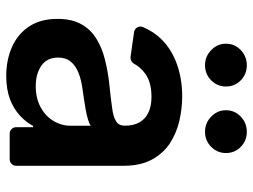

<svg xmlns="http://www.w3.org/2000/svg" viewBox="-118 -682 811 615"><g transform="rotate(90 287.5 -374.5)"><path d="M129.6 -7.8Q88.1 -26.6 64.3 -62.9Q40.5 -99.4 40.5 -153.1Q40.5 -199.2 57.5 -229.4Q74.6 -259.9 104 -277.7Q133.9 -296.2 170.5 -305Q207.7 -314.6 247.5 -318.9Q291.2 -323.2 325.3 -328.1Q354.8 -331.7 368.6 -340.9Q382.5 -349.4 382.5 -367.9V-370Q382.5 -410.2 358.7 -432.2Q334.5 -454.2 290.1 -454.2Q242.5 -454.2 215.2 -433.6Q195 -418.7 183.9 -398.1Q180.8 -392.4 174.9 -389.4Q169 -386.4 162.6 -387.1L83.1 -398.4Q75.3 -399.5 70.1 -405.5Q65 -411.6 65 -419Q65 -422.6 66.8 -427.2Q81.7 -461.6 105.1 -485.4Q138.5 -519.2 185 -535.5Q231.9 -552.6 289.4 -552.6Q327.8 -552.6 367.9 -543.3Q405.9 -534.4 439.3 -513.1Q471.6 -491.5 491.1 -455.6Q511 -419 511 -365.1V-20.6Q511 -12.1 504.8 -6Q498.6 0 490.1 0H408Q399.5 0 393.5 -6Q387.4 -12.1 387.4 -20.6V-74.9H383.2Q371.8 -52.6 350.1 -32.7Q328.5 -12.8 297.2 -0.7Q265.3 11 223 11Q171.5 11 129.6 -7.8ZM190.3 -101.6Q215.9 -83.5 256.4 -83.5Q294.4 -83.5 323.5 -99.1Q351.9 -114.7 367.2 -139.9Q382.8 -165.8 382.8 -195.7V-259.9Q376.1 -254.6 362.2 -250.7Q348 -246.4 330.3 -243.3L295.1 -237.6L264.9 -233.3Q235.8 -229.4 213.4 -220.5Q190 -211.3 177.6 -195.7Q164.4 -180.4 164.4 -155.2Q164.4 -119.7 190.3 -101.6ZM120 -692.5Q120 -720.9 140.4 -740.2Q160.9 -759.6 188.9 -759.6Q217.7 -759.6 237.4 -740.2Q257.1 -720.9 257.1 -692.5Q257.1 -665.5 237.4 -645.6Q217.7 -625.7 188.9 -625.7Q160.9 -625.7 140.4 -645.6Q120 -665.5 120 -692.5ZM333.1 -692.5Q333.1 -720.9 353.5 -740.2Q373.9 -759.6 402 -759.6Q430.8 -759.6 450.5 -740.2Q470.2 -720.9 470.2 -692.5Q470.2 -665.5 450.5 -645.6Q430.8 -625.7 402 -625.7Q373.9 -625.7 353.5 -645.6Q333.1 -665.5 333.1 -692.5Z"/></g></svg>

Font: DeltaSans SemiBold
Style: Regular
Weight: 600
Designer: Rasmus Andersson
Foundry: rsms
Version: Version 3.012